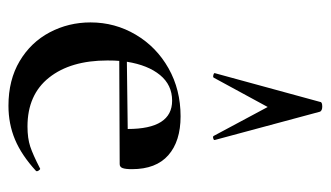

<svg xmlns="http://www.w3.org/2000/svg" viewBox="-184 -586 782 454"><g transform="rotate(90 207.0 -359.0)"><path d="M379 -63Q381 -63 383.5 -59Q386 -55 384 -53Q347 -19 310 -3.5Q273 12 230 12Q169 12 124.5 -14.5Q80 -41 56.5 -85.5Q33 -130 33 -182Q33 -240 62 -289Q91 -338 141.5 -366.5Q192 -395 255 -395Q314 -395 347 -366Q380 -337 380 -280Q380 -265 377.5 -258Q375 -251 368 -251L124 -250Q123 -241 123 -222Q123 -135 163.5 -84Q204 -33 279 -33Q307 -33 326.5 -39.5Q346 -46 377 -62ZM126 -268 285 -270Q285 -375 218 -375Q181 -375 157.5 -346.5Q134 -318 126 -268ZM311 -475Q311 -473 306.5 -472Q302 -471 301 -474L233 -601L164 -474Q163 -471 157.5 -472.5Q152 -474 153 -476L221 -725Q221 -730 232 -730Q241 -730 244 -725L311 -476Z"/></g></svg>

Font: Cormorant Garamond SemiBold
Style: Regular
Weight: 600
Designer: Christian Thalmann (Catharsis Fonts)
Version: Version 3.000